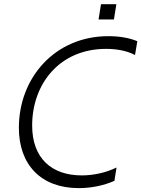

<svg xmlns="http://www.w3.org/2000/svg" viewBox="-20 -915 695 944"><path d="M476.6 -894.5 464.5 -819.2H540.1L552.2 -894.5ZM367.5 9.9C427.9 9.9 489.7 -2.5 542.6 -25.9L552.9 -91.3C499.6 -65.3 437.9 -52.6 382.1 -52.6C233.7 -52.6 138.1 -137.1 138.1 -297.9C138.1 -502.5 273.1 -674.7 501.1 -674.7C545.8 -674.7 599.8 -668 643.8 -644.5L655.2 -712.4C615.4 -729 566.1 -737.2 512.8 -737.2C250.7 -737.2 72.8 -533.4 72.8 -286.6C72.8 -105.5 181.1 9.9 367.5 9.9Z"/></svg>

Font: TID UI Light
Style: Italic
Weight: 300
Italic angle: -9.39999°
Designer: The TID Project Authors
Foundry: Bakken & Bæck
Version: Version 1.001;hotconv 1.0.109;makeotfexe 2.5.65596